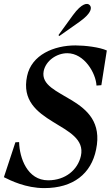

<svg xmlns="http://www.w3.org/2000/svg" viewBox="-45 -949 568 985"><path d="M182 16C331 16 423 -58 448 -182C506 -459 152 -441 179 -584C190 -638 246 -676 300 -676C388 -676 447 -573 450 -510L475 -512L503 -690C466 -707 391 -716 342 -716C232 -716 117 -668 94 -559C40 -308 408 -321 370 -149C354 -78 291 -24 202 -24C95 -24 55 -139 53 -220L34 -219L-25 -40C9 -23 87 16 182 16ZM255 -769 259 -764 364 -838C427 -883 427 -911 415 -923C404 -935 375 -934 329 -871Z"/></svg>

Font: RL Madena Oblique
Style: Regular
Weight: 400
Italic angle: -10°
Designer: I Kadek Wantara Putra
Foundry: Roughlines ID
Version: Version 1.000;Glyphs 3.1.2 (3151)